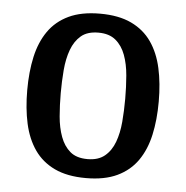

<svg xmlns="http://www.w3.org/2000/svg" viewBox="-43 -552 585 605"><g transform="rotate(5 249.0 -250.0)"><path d="M250 10Q191 10 151 -9Q111 -28 87 -62.5Q63 -97 52.5 -144.5Q42 -192 42 -250Q42 -308 52.5 -355.5Q63 -403 87 -437.5Q111 -472 151 -491Q191 -510 250 -510Q309 -510 349 -491Q389 -472 413 -437.5Q437 -403 447.5 -355.5Q458 -308 458 -250Q458 -192 447.5 -144.5Q437 -97 413 -62.5Q389 -28 349 -9Q309 10 250 10ZM250 -50Q284 -50 304.5 -67Q325 -84 335.5 -112.5Q346 -141 349 -176.5Q352 -212 352 -250Q352 -287 349 -323Q346 -359 335.5 -387.5Q325 -416 304.5 -433Q284 -450 250 -450Q215 -450 195 -433Q175 -416 164.5 -387.5Q154 -359 151 -323Q148 -287 148 -250Q148 -212 151 -176.5Q154 -141 164.5 -112.5Q175 -84 195 -67Q215 -50 250 -50Z"/></g></svg>

Font: HermeneusOne
Style: Regular
Weight: 400
Designer: Rodrigo Fuenzalida, Pablo Impallari
Foundry: Pablo Impallari, Rodrigo Fuenzalida
Version: Version 1.000; ttfautohint (v0.8) -G 200 -r 50